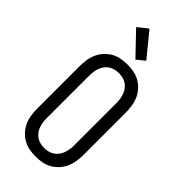

<svg xmlns="http://www.w3.org/2000/svg" viewBox="-304 -1040 1108 1108"><g transform="rotate(45 250.0 -485.5)"><path d="M250 8Q224 8 197.5 3Q171 -2 148.5 -15Q126 -28 108 -48Q90 -68 79.5 -92Q69 -116 65 -142.5Q61 -169 61 -195V-540Q61 -566 65 -592.5Q69 -619 79.5 -643Q90 -667 108 -687Q126 -707 148.5 -720Q171 -733 197.5 -738Q224 -743 250 -743Q276 -743 302.5 -738Q329 -733 351.5 -720Q374 -707 392 -687Q410 -667 420.5 -643Q431 -619 435 -592.5Q439 -566 439 -540V-195Q439 -169 435 -142.5Q431 -116 420.5 -92Q410 -68 392 -48Q374 -28 351.5 -15Q329 -2 302.5 3Q276 8 250 8ZM250 -62Q266 -62 282.5 -66Q299 -70 312.5 -79Q326 -88 336 -101.5Q346 -115 351.5 -130.5Q357 -146 359.5 -162.5Q362 -179 362 -195V-540Q362 -556 359.5 -572.5Q357 -589 351.5 -604.5Q346 -620 336 -633.5Q326 -647 312.5 -656Q299 -665 282.5 -669Q266 -673 250 -673Q234 -673 217.5 -669Q201 -665 187.5 -656Q174 -647 164 -633.5Q154 -620 148.5 -604.5Q143 -589 141 -572.5Q139 -556 139 -540V-195Q139 -179 141 -162.5Q143 -146 148.5 -130.5Q154 -115 164 -101.5Q174 -88 187.5 -79Q201 -70 217.5 -66Q234 -62 250 -62ZM262 -795 132 -931 193 -979 311 -835Z"/></g></svg>

Font: Iosevka Curly Slab
Style: Regular
Weight: 400
Monospace: yes
Designer: Belleve Invis
Foundry: Belleve Invis
Version: Version 22.1.2; ttfautohint (v1.8.4)